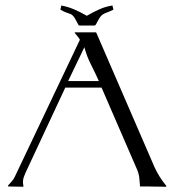

<svg xmlns="http://www.w3.org/2000/svg" viewBox="-20 -711 667 731"><path d="M12.2 -1 10.7 -2V-4.9Q17.6 -12.7 24.9 -20.8Q32.2 -28.8 36.6 -38.6L284.2 -559.6Q280.3 -566.9 274.9 -573.2Q269.5 -579.6 264.2 -585.9V-586.4L265.6 -587.9H344.7L346.7 -586.4L567.4 -76.7Q584.5 -38.1 612.8 -3.9L613.8 -1Q613.3 -1 612.3 -0.5Q611.3 0 610.8 0Q585.9 0 562 -0.7Q538.1 -1.5 513.2 -1Q512.2 -18.1 510.3 -34.4Q508.3 -50.8 501.5 -66.4L366.7 -377.4H228.5L77.6 -54.2Q73.7 -45.9 70.6 -36.9Q67.4 -27.8 67.4 -18.1Q67.4 -14.2 67.9 -10.5Q68.4 -6.8 69.3 -2.9L68.8 -1L67.9 0ZM356.4 -402.3Q342.3 -434.1 326.2 -465.6Q310.1 -497.1 301.3 -531.2L239.3 -402.3ZM283.2 -613.8Q280.8 -613.8 279.5 -615Q278.3 -616.2 277.3 -618.7Q270.5 -632.3 265.9 -639.9Q261.2 -647.5 257.3 -651.4Q253.4 -655.3 250 -657Q246.6 -658.7 241.5 -660.2Q236.3 -661.6 229 -664.6Q221.7 -667.5 210.9 -673.8L210 -675.3L213.4 -689L212.9 -690.9L213.9 -689.9Q239.7 -685.1 263.9 -674.6Q288.1 -664.1 310.5 -650.9Q333 -664.1 357.2 -675Q381.3 -686 407.2 -689.9L408.7 -690.9L408.2 -689L411.6 -675.3L411.1 -673.8Q394.5 -666 385.5 -662.8Q376.5 -659.7 370.6 -655.5Q364.7 -651.4 359.6 -643.6Q354.5 -635.7 345.7 -618.7Q344.2 -616.2 342.8 -615Q341.3 -613.8 338.4 -613.8Z"/></svg>

Font: CAT Linz
Style: Regular
Weight: 400
Designer: Peter Wiegel
Foundry: Peter Wiegel
Version: Version 1.08